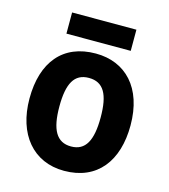

<svg xmlns="http://www.w3.org/2000/svg" viewBox="-108 -849 785 894"><g transform="rotate(15 284.5 -402.0)"><path d="M439 -763H129V-661H439ZM528 -325C528 -507 429 -607 286 -607C128 -607 41 -501 41 -325C41 -153 134 -41 283 -41C443 -41 528 -154 528 -325ZM185 -325C185 -436 214 -489 284 -489C355 -489 384 -436 384 -325C384 -214 355 -159 285 -159C215 -159 185 -214 185 -325Z"/></g></svg>

Font: Noto Sans Tamil UI SemiCondensed
Style: Bold
Weight: 700
Width: 4
Designer: Jelle Bosma - Monotype Design Team
Foundry: Monotype Imaging Inc.
Version: Version 2.004